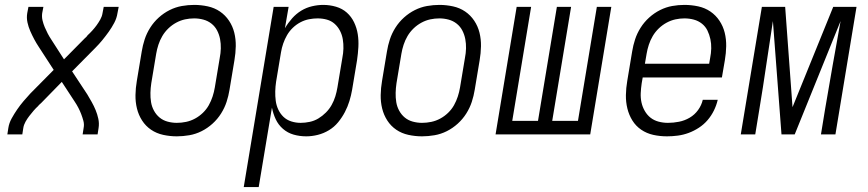

<svg xmlns="http://www.w3.org/2000/svg" viewBox="-20 -548 3540 783"><path d="M10 0 14 -26Q17 -46 27.5 -65Q38 -84 50 -101.5Q62 -119 76 -135.5Q90 -152 104 -167L199 -263L138 -357Q128 -372 119.5 -388Q111 -404 103.5 -421Q96 -438 92 -456.5Q88 -475 91 -494L96 -520H157L152 -494Q150 -479 153.5 -464.5Q157 -450 162.5 -437Q168 -424 174.5 -411.5Q181 -399 189 -387L241 -306L326 -392Q328 -394 331 -396.5Q334 -399 336 -402V-403Q347 -413 356.5 -423.5Q366 -434 374 -445Q382 -456 389 -468.5Q396 -481 398 -494L403 -520H464L459 -494Q456 -474 446 -455Q436 -436 423.5 -418.5Q411 -401 397.5 -384.5Q384 -368 369 -353L274 -257L336 -163Q345 -148 354 -132Q363 -116 370 -99Q377 -82 381 -63.5Q385 -45 382 -26L378 0H317L321 -26Q324 -41 320 -55.5Q316 -70 311 -83Q306 -96 299.5 -108.5Q293 -121 285 -133L232 -214L148 -128Q146 -126 143 -123.5Q140 -121 137 -118V-117Q126 -107 117 -96.5Q108 -86 99.5 -75Q91 -64 84 -51.5Q77 -39 75 -26L71 0Z M701 8Q673 8 645.5 2Q618 -4 596 -19Q574 -34 559.5 -56.5Q545 -79 538.5 -105.5Q532 -132 532.5 -160.5Q533 -189 538 -218L558 -338Q562 -363 570 -387.5Q578 -412 592.5 -435Q607 -458 627.5 -476.5Q648 -495 672 -507Q696 -519 721.5 -523.5Q747 -528 772 -528Q800 -528 827.5 -522Q855 -516 877 -501Q899 -486 914 -463.5Q929 -441 935.5 -414.5Q942 -388 941.5 -359.5Q941 -331 936 -302L916 -182Q912 -157 904 -132.5Q896 -108 881.5 -85Q867 -62 846.5 -43.5Q826 -25 802 -13Q778 -1 752 3.5Q726 8 701 8ZM701 -47Q720 -47 739 -51Q758 -55 775.5 -64.5Q793 -74 807.5 -88Q822 -102 831.5 -119Q841 -136 847 -154.5Q853 -173 856 -191L876 -311Q880 -331 880.5 -350.5Q881 -370 877.5 -388.5Q874 -407 865.5 -423.5Q857 -440 842.5 -451.5Q828 -463 809.5 -468Q791 -473 772 -473Q753 -473 734.5 -469Q716 -465 698.5 -455.5Q681 -446 666.5 -432Q652 -418 642 -401Q632 -384 626 -365.5Q620 -347 617 -329L597 -209Q594 -189 593.5 -169.5Q593 -150 596 -131.5Q599 -113 608 -96.5Q617 -80 631 -68.5Q645 -57 663.5 -52Q682 -47 701 -47Z M974 215 1096 -520H1157L1142 -433Q1155 -455 1171.5 -473.5Q1188 -492 1208.5 -504.5Q1229 -517 1252.5 -522.5Q1276 -528 1298 -528Q1325 -528 1350.5 -520.5Q1376 -513 1394.5 -496.5Q1413 -480 1424 -457Q1435 -434 1439 -408.5Q1443 -383 1441.5 -356Q1440 -329 1436 -302L1416 -182Q1412 -159 1405 -136Q1398 -113 1386.5 -91Q1375 -69 1359 -49.5Q1343 -30 1321.5 -17Q1300 -4 1276 2Q1252 8 1229 8Q1202 8 1177.5 1Q1153 -6 1134 -22.5Q1115 -39 1104.5 -61.5Q1094 -84 1089 -109L1035 215ZM1206 -47Q1224 -47 1243 -51Q1262 -55 1278.5 -65Q1295 -75 1309 -89Q1323 -103 1332.5 -120Q1342 -137 1347.5 -155Q1353 -173 1356 -191L1376 -311Q1380 -331 1380.5 -350Q1381 -369 1378 -387.5Q1375 -406 1366.5 -422.5Q1358 -439 1344.5 -451Q1331 -463 1313 -468Q1295 -473 1275 -473Q1258 -473 1240 -469.5Q1222 -466 1205 -457Q1188 -448 1174 -434.5Q1160 -421 1150.5 -404.5Q1141 -388 1135 -370.5Q1129 -353 1126 -335L1106 -215Q1103 -195 1102.5 -175.5Q1102 -156 1104.5 -137Q1107 -118 1115 -101Q1123 -84 1136 -71.5Q1149 -59 1167.5 -53Q1186 -47 1206 -47Z M1701 8Q1673 8 1645.5 2Q1618 -4 1596 -19Q1574 -34 1559.5 -56.5Q1545 -79 1538.5 -105.5Q1532 -132 1532.5 -160.5Q1533 -189 1538 -218L1558 -338Q1562 -363 1570 -387.5Q1578 -412 1592.5 -435Q1607 -458 1627.5 -476.5Q1648 -495 1672 -507Q1696 -519 1721.5 -523.5Q1747 -528 1772 -528Q1800 -528 1827.5 -522Q1855 -516 1877 -501Q1899 -486 1914 -463.5Q1929 -441 1935.5 -414.5Q1942 -388 1941.5 -359.5Q1941 -331 1936 -302L1916 -182Q1912 -157 1904 -132.5Q1896 -108 1881.5 -85Q1867 -62 1846.5 -43.5Q1826 -25 1802 -13Q1778 -1 1752 3.5Q1726 8 1701 8ZM1701 -47Q1720 -47 1739 -51Q1758 -55 1775.5 -64.5Q1793 -74 1807.5 -88Q1822 -102 1831.5 -119Q1841 -136 1847 -154.5Q1853 -173 1856 -191L1876 -311Q1880 -331 1880.5 -350.5Q1881 -370 1877.5 -388.5Q1874 -407 1865.5 -423.5Q1857 -440 1842.5 -451.5Q1828 -463 1809.5 -468Q1791 -473 1772 -473Q1753 -473 1734.5 -469Q1716 -465 1698.5 -455.5Q1681 -446 1666.5 -432Q1652 -418 1642 -401Q1632 -384 1626 -365.5Q1620 -347 1617 -329L1597 -209Q1594 -189 1593.5 -169.5Q1593 -150 1596 -131.5Q1599 -113 1608 -96.5Q1617 -80 1631 -68.5Q1645 -57 1663.5 -52Q1682 -47 1701 -47Z M2001 0 2087 -520H2146L2069 -55H2174L2251 -520H2309L2232 -55H2337L2414 -520H2473L2387 0Z M2700 8Q2671 8 2644 2Q2617 -4 2595 -19Q2573 -34 2559 -56.5Q2545 -79 2538.5 -105.5Q2532 -132 2532.5 -160.5Q2533 -189 2538 -218L2558 -338Q2562 -363 2570 -387.5Q2578 -412 2592.5 -435Q2607 -458 2627.5 -476.5Q2648 -495 2672 -507Q2696 -519 2721 -523.5Q2746 -528 2771 -528Q2800 -528 2827.5 -522Q2855 -516 2877 -501Q2899 -486 2914 -463.5Q2929 -441 2935.5 -414.5Q2942 -388 2941.5 -359.5Q2941 -331 2936 -302L2924 -232H2601L2597 -209Q2594 -189 2593 -169Q2592 -149 2596 -130.5Q2600 -112 2609.5 -95.5Q2619 -79 2633 -68Q2647 -57 2665.5 -52Q2684 -47 2704 -47Q2726 -47 2749 -51.5Q2772 -56 2792.5 -68Q2813 -80 2827 -99.5Q2841 -119 2846 -141H2907Q2902 -119 2891.5 -97.5Q2881 -76 2865.5 -58Q2850 -40 2830 -27Q2810 -14 2788.5 -6Q2767 2 2744.5 5Q2722 8 2700 8ZM2872 -288 2876 -311Q2880 -331 2880.5 -350.5Q2881 -370 2877 -388.5Q2873 -407 2865 -423.5Q2857 -440 2842.5 -451.5Q2828 -463 2809.5 -468Q2791 -473 2771 -473Q2753 -473 2734.5 -469Q2716 -465 2698.5 -455.5Q2681 -446 2666.5 -432Q2652 -418 2642 -401Q2632 -384 2626 -365.5Q2620 -347 2617 -329L2610 -288Z M3001 0 3087 -520H3182L3212 -111L3378 -520H3473L3387 0H3328L3345 -104Q3360 -194 3376 -283.5Q3392 -373 3408 -462L3221 0H3167L3132 -462Q3118 -373 3105 -283.5Q3092 -194 3077 -104L3060 0Z"/></svg>

Font: Iosevka Term Curly Lt Obl
Style: Regular
Weight: 300
Italic angle: -9°
Designer: Belleve Invis
Foundry: Belleve Invis
Version: Version 32.3.0